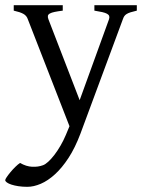

<svg xmlns="http://www.w3.org/2000/svg" viewBox="-43 -474 556 738"><path d="M482.9 -433.1Q468.3 -429.7 459 -426.8Q449.7 -423.8 443.8 -420.2Q438 -416.5 434.8 -411.9Q431.6 -407.2 429.2 -399.9L266.1 40Q245.6 94.2 220.5 132.8Q195.3 171.4 168.2 196Q141.1 220.7 113.8 232.4Q86.4 244.1 62 244.1Q43.5 244.1 27.8 241.7Q12.2 239.3 1 235.6Q-10.3 231.9 -16.6 227.3Q-22.9 222.7 -22.9 218.3Q-22.9 215.3 -17.1 206.5Q-11.2 197.8 -2.4 187.3Q6.3 176.8 16.4 167Q26.4 157.2 34.2 152.3Q57.6 166 80.8 167Q104 168 122.1 161.1Q130.9 158.2 142.6 147.5Q154.3 136.7 166.3 121.1Q178.2 105.5 189.7 85.7Q201.2 65.9 210 44.9L224.1 11.2L64 -399.9Q59.6 -413.6 46.9 -420.7Q34.2 -427.7 9.8 -433.1V-454.1H198.2V-433.1Q179.2 -430.7 167.2 -428.2Q155.3 -425.8 148.7 -422.1Q142.1 -418.5 141.1 -413.1Q140.1 -407.7 143.1 -399.9L263.2 -88.9L376 -399.9Q378.4 -407.2 376.7 -412.4Q375 -417.5 368.4 -421.1Q361.8 -424.8 349.9 -427.5Q337.9 -430.2 319.8 -433.1V-454.1H482.9Z"/></svg>

Font: Gentium Plus CyrE
Style: Regular
Weight: 400
Designer: J. Victor Gaultney, Annie Olsen, Iska Routamaa, Becca Hirsbrunner
Foundry: SIL International
Version: Version 5.000